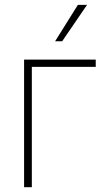

<svg xmlns="http://www.w3.org/2000/svg" viewBox="-20 -778 463 798"><path d="M377.9 -500H112.3V0H80.1V-530.3H377.9ZM303.7 -757.8H341.8L238.3 -606.4H209Z"/></svg>

Font: Pretendard Std Thin
Style: Regular
Weight: 100
Designer: Base glyphs from Inter by Rasmus Andersson; Hangeul glyphs from Noto Sans CJK(Source Han Sans) by Jang Soo-young and Kan
Foundry: Kil Hyung-jin
Version: Version 1.309